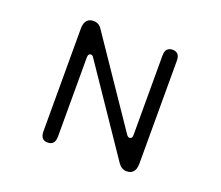

<svg xmlns="http://www.w3.org/2000/svg" viewBox="-120 -891 1241 1080"><g transform="rotate(20 500.0 -350.5)"><path d="M214.8 -36.1Q214.8 -7.8 227.5 4.9Q238.3 15.6 257.8 15.6Q301.8 15.6 301.8 -36.1V-509.8Q301.8 -522.5 307.6 -529.3Q312.5 -533.2 318.4 -533.2Q329.1 -533.2 335.9 -520.5L679.7 -13.7Q700.2 15.6 730.5 15.6Q754.9 15.6 767.6 2Q784.2 -13.7 784.2 -49.8V-665Q784.2 -692.4 772.5 -704.1Q760.7 -715.8 741.2 -715.8Q721.7 -715.8 710 -704.1Q698.2 -692.4 698.2 -665V-189.5Q698.2 -176.8 693.4 -171.9Q688.5 -167 681.6 -167Q672.9 -167 664.1 -178.7L319.3 -686.5L309.6 -699.2Q293 -715.8 268.6 -715.8Q244.1 -715.8 231.4 -702.1Q214.8 -686.5 214.8 -650.4Z"/></g></svg>

Font: FakePearl
Style: Light
Weight: 350
Version: Version 1.2